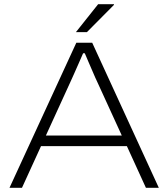

<svg xmlns="http://www.w3.org/2000/svg" viewBox="-20 -888 796 908"><path d="M25 0 341 -686H416L731 0H670L580 -197H174L84 0ZM197 -247H556L443 -494Q438 -504 430.5 -521Q423 -538 414.5 -558Q406 -578 397 -598.5Q388 -619 381 -636H373Q364 -615 352 -588Q340 -561 329 -536Q318 -511 310 -494ZM339 -736 444 -868H519V-865L391 -736Z"/></svg>

Font: Archivo SemiExpanded Thin
Style: Regular
Weight: 250
Width: 6
Designer: Hector Gatti
Foundry: Omnibus-Type
Version: Version 2.001